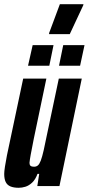

<svg xmlns="http://www.w3.org/2000/svg" viewBox="-20 -883 421 911"><path d="M69 8Q45 8 29.5 1.5Q14 -5 7 -19.5Q0 -34 0 -58Q0 -69 3.5 -92.5Q7 -116 13 -146L90 -510H200L140 -223Q130 -173 125.5 -148Q121 -123 120 -111Q120 -103 122.5 -99Q125 -95 130 -93.5Q135 -92 142 -92Q152 -92 159.5 -98Q167 -104 173.5 -121Q180 -138 187.5 -171Q195 -204 206 -259L259 -510H368L262 0H157L166 -58H158Q148 -31 132.5 -16.5Q117 -2 100.5 3Q84 8 69 8ZM260 -571 280 -669H381L360 -571ZM113 -571 135 -669H234L214 -571ZM213 -721V-726L264 -863H376L375 -858L311 -721Z"/></svg>

Font: Saira UltraCondensed ExtraBold
Style: Italic
Weight: 800
Width: 1
Italic angle: -12°
Designer: Hector Gatti with collaboration of the Omnibus-Type team
Foundry: Omnibus-Type
Version: Version 1.101